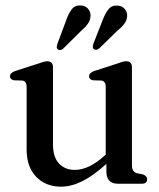

<svg xmlns="http://www.w3.org/2000/svg" viewBox="-20 -690 598 721"><path d="M80 -128.5V-364.5Q80 -384.5 64.5 -387.5L32 -388.5Q17.5 -392 17.5 -403.5Q17.5 -416 36 -423L121.5 -450.5Q147 -460 157.5 -460Q179 -460 179 -437V-147.5Q179 -100 201.5 -76Q224 -52 261.5 -52Q286 -52 313.5 -64.5Q341 -77 371 -104L377 -109.5V-364.5Q377 -384.5 361.5 -387.5L329 -388.5Q314.5 -392 314.5 -403.5Q314.5 -416 333 -423L418 -450.5Q431 -455.5 439.2 -457.8Q447.5 -460 454.5 -460Q475.5 -460 475.5 -437V-69Q475.5 -44.5 494.5 -39.5L517 -35Q532.5 -29 532.5 -16.5Q532.5 0 511.5 0H423Q379.5 0 379.5 -46.5V-74.5Q329 -29 288 -9Q247 11 209 11Q152 11 116 -26Q80 -63 80 -128.5ZM228 -612.5Q237 -638.5 249 -654.5Q261 -670.5 282 -669.5Q299.5 -669.5 310 -657.8Q320.5 -646 320 -631Q319.5 -614.5 310.2 -601.2Q301 -588 284.5 -574L217.5 -507.5Q206.5 -498 197.5 -504.5Q193 -508 193.2 -513.2Q193.5 -518.5 195.5 -525ZM365 -613.5Q375 -639.5 387.2 -655Q399.5 -670.5 420.5 -669Q438 -668.5 448.2 -656.5Q458.5 -644.5 457.5 -629Q456 -612.5 446.2 -599.8Q436.5 -587 420 -574L352.5 -508Q340.5 -499 332 -506Q328 -509.5 328.5 -514.8Q329 -520 331 -526.5Z"/></svg>

Font: Fraunces 72pt S050
Style: Regular
Weight: 400
Version: Version 1.000; ttfautohint (v1.8.3)